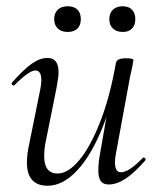

<svg xmlns="http://www.w3.org/2000/svg" viewBox="-20 -580 505 613"><path d="M66 -61Q66 -88 73 -119L109 -297Q112 -314 112 -324Q112 -355 93 -355Q73 -355 27 -309Q25 -307 23 -307Q20 -307 18 -310.5Q16 -314 19 -317Q54 -357 80.5 -376Q107 -395 132 -395Q167 -395 167 -349Q167 -334 160 -297L128 -138Q121 -107 121 -82Q121 -26 164 -26Q197 -26 232.5 -68Q268 -110 299.5 -190Q331 -270 350 -379L363 -378Q343 -262 307.5 -173.5Q272 -85 226.5 -36Q181 13 132 13Q66 13 66 -61ZM294 -35Q294 -61 299 -87L350 -379Q353 -394 382 -394Q406 -394 406 -388L402 -365Q396 -341 391 -312L350 -89Q347 -74 347 -62Q347 -30 366 -30Q392 -30 436 -76Q437 -77 439 -77Q442 -77 444 -73.5Q446 -70 444 -68Q409 -28 381 -9.5Q353 9 327 9Q310 9 302 -1.5Q294 -12 294 -35ZM153 -519Q153 -538 164.5 -549Q176 -560 196 -560Q216 -560 227 -549.5Q238 -539 238 -519Q238 -499 227 -488.5Q216 -478 196 -478Q176 -478 164.5 -489Q153 -500 153 -519ZM329 -519Q329 -538 340.5 -549Q352 -560 372 -560Q391 -560 401.5 -549Q412 -538 412 -519Q412 -500 401.5 -489Q391 -478 372 -478Q352 -478 340.5 -489Q329 -500 329 -519Z"/></svg>

Font: Cormorant Garamond
Style: Italic
Weight: 400
Italic angle: -10°
Designer: Christian Thalmann (Catharsis Fonts)
Foundry: Catharsis Fonts
Version: Version 4.000